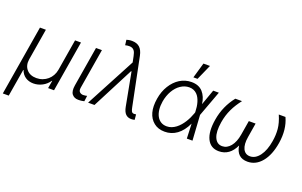

<svg xmlns="http://www.w3.org/2000/svg" viewBox="-107 -1249 3049 1937"><g transform="rotate(20 1417.5 -280.5)"><path d="M127.8 -545.5H191.4L135.3 -208.5Q124.3 -141 160.9 -97.7Q197.8 -54.3 266.7 -54.3Q301.5 -54.3 332.2 -65.9Q362.9 -77.4 386.9 -98Q410.9 -118.6 426.8 -146.8Q442.8 -175.1 448.5 -208.5L504.6 -545.5H568.2L477.3 0H413.7L427.9 -82.7H424.4Q410.5 -61.8 392 -45.1Q373.6 -28.4 351.7 -16.9Q329.9 -5.3 305.9 0.9Q282 7.1 256.7 7.1Q232.2 7.1 210.4 0.9Q188.6 -5.3 170.6 -17.4Q152.7 -29.5 139.6 -46.7Q126.4 -63.9 119 -86.3H115.4L66.4 207H2.8Z M658.4 -118.3 729.4 -545.5H793L721.9 -118.3Q715.9 -83.1 731.9 -69.2Q747.5 -55.4 769.2 -55.4Q782 -55.4 793.9 -57.5Q805.8 -59.7 810.4 -61.1L802.6 -0.4Q794 1.8 778.1 4.4Q762.1 7.1 738.6 7.1Q716.3 7.1 699.9 -0.4Q683.6 -7.8 671.5 -22.7Q647.7 -52.6 658.4 -118.3Z M1126.8 -534.8 1114 -597.7Q1110.4 -614.7 1105.6 -629.4Q1100.9 -644.2 1092.7 -654.8Q1084.5 -665.5 1071.7 -671.7Q1058.9 -677.9 1039.8 -677.9Q1018.5 -677.9 996.1 -672.2L989 -728.3Q997.5 -731.5 1013.1 -734.4Q1028.8 -737.2 1047.2 -737.2Q1100.1 -736.9 1130.3 -709.3Q1160.5 -681.8 1172.6 -622.5L1276.6 -110.8Q1279.5 -96.9 1282.3 -86.1Q1285.2 -75.3 1289.4 -67.6Q1293.7 -60 1300.2 -56.1Q1306.8 -52.2 1317.1 -52.2Q1321 -52.2 1327.4 -53.1Q1333.8 -54 1338.4 -54.3L1343.8 2.5Q1326.3 7.1 1307.2 7.1Q1270.2 7.1 1247.2 -16Q1224.1 -39.1 1214.1 -90.9L1147 -446.4H1141.7L911.6 0H843Z M1483.3 -275.9Q1496.4 -356.9 1535.2 -419.4Q1554.3 -450.6 1578.3 -475.3Q1602.3 -500 1630.1 -517.2Q1658 -534.4 1689.3 -543.5Q1720.5 -552.6 1753.9 -552.6Q1832.7 -552.6 1875.7 -505Q1919 -456.3 1928.3 -378.9L1987.6 -545.5H2048.3L1947.1 -271.3L1946.7 -269.5L1963.8 0H1903.1L1896.7 -158.7Q1856.5 -72.8 1797.8 -30.4Q1739 12.1 1666.2 11.4Q1596.6 11 1550.8 -25.9Q1503.6 -63.6 1486.3 -126.8Q1469.1 -190 1483.3 -275.9ZM1668.7 -46.5Q1696 -46.5 1720.5 -56.1Q1745 -65.7 1766.5 -82Q1788 -98.4 1806.5 -119.9Q1824.9 -141.3 1840 -165.3Q1855.1 -189.3 1866.8 -214.3Q1878.6 -239.3 1886.7 -262.4L1891.7 -276.6L1891.3 -287.3Q1890.6 -311.1 1887.3 -335.8Q1883.9 -360.4 1877.1 -383.5Q1870.4 -406.6 1859.7 -426.8Q1849.1 -447.1 1833.6 -462.2Q1818.2 -477.3 1797.6 -486Q1777 -494.7 1750.4 -494.7Q1725.9 -494.7 1702.9 -487.2Q1680 -479.8 1658.4 -465.2Q1637.1 -451 1618.8 -430.6Q1600.5 -410.2 1585.9 -384.9Q1571.4 -359.7 1560.9 -329.9Q1550.4 -300.1 1545.1 -267.4Q1537.3 -219.5 1542.1 -179Q1546.9 -138.5 1562.9 -109Q1578.8 -79.5 1605.6 -63Q1632.5 -46.5 1668.7 -46.5ZM1753.9 -603.3 1801.8 -768.5H1871.8L1798.3 -603.3Z M2106.9 -277Q2131.4 -427.6 2225.1 -545.5H2296.9Q2272 -513.1 2252.1 -481.7Q2232.2 -450.3 2216.8 -417.4Q2201.3 -384.6 2190.3 -349.1Q2179.3 -313.6 2172.6 -273.1Q2164.1 -219.5 2165.7 -179.3Q2167.3 -139.2 2180 -109Q2205.3 -49.7 2262.8 -49.7Q2314.3 -49.7 2352.6 -96.2Q2391 -142.8 2404.8 -226.2L2430.4 -379.6H2503.2L2478 -226.2Q2470.9 -184.3 2473.4 -152Q2475.9 -119.7 2487.2 -96.2Q2510.3 -49.7 2561.4 -49.7Q2619.7 -49.7 2664.1 -109Q2708.5 -168.3 2725.5 -273.1Q2731.2 -307.5 2732.6 -339.8Q2734 -372.2 2731.2 -404.5Q2725.5 -467.7 2691.8 -545.5H2763.5Q2817.1 -429 2792.6 -277Q2771 -142.4 2708.1 -66.4Q2645.2 9.9 2556.1 9.9Q2440.3 9.9 2422.6 -114.7Q2364.7 9.9 2248.2 9.9Q2160.2 9.9 2122.2 -66.4Q2084.5 -142 2106.9 -277Z"/></g></svg>

Font: Inter P Light
Style: Italic
Weight: 300
Italic angle: 9.39999°
Designer: Rasmus Andersson
Foundry: rsms
Version: Version 3.018;git-588b23468